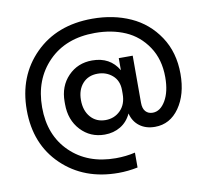

<svg xmlns="http://www.w3.org/2000/svg" viewBox="-101 -863 1326 1220"><g transform="rotate(-10 562.0 -253.0)"><path d="M566 244Q345 244 203 107.5Q61 -29 61 -250Q61 -469 201.5 -609.5Q342 -750 571 -750Q707 -750 817 -700.5Q927 -651 995 -549Q1063 -447 1063 -308Q1063 -175 1003 -89.5Q943 -4 846 -4Q787 -4 747 -34Q707 -64 694 -117Q670 -65 625 -38Q580 -11 523 -11Q430 -11 368.5 -77Q307 -143 307 -245V-261Q307 -361 369 -425Q431 -489 524 -489Q640 -489 694 -396V-474H784V-170Q784 -133 801 -114Q818 -95 847 -95Q896 -95 930 -152.5Q964 -210 964 -304Q964 -419 909 -501Q854 -583 767.5 -620.5Q681 -658 572 -658Q384 -658 272 -544Q160 -430 160 -250Q160 -70 272.5 39.5Q385 149 566 149Q632 149 691 135V231Q628 244 566 244ZM544 -101Q601 -101 640 -140Q679 -179 679 -246V-270Q679 -331 639.5 -365.5Q600 -400 544 -400Q483 -400 447 -359.5Q411 -319 411 -253Q411 -185 447.5 -143Q484 -101 544 -101Z"/></g></svg>

Font: Cazoo Sans Medium
Style: Regular
Weight: 500
Designer: Jonathan Barnbrook, Julián Moncada
Foundry: Barnbrook Fonts
Version: Version 2.000;Glyphs 3.3 (3337)